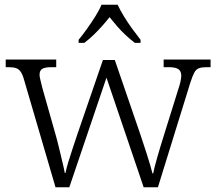

<svg xmlns="http://www.w3.org/2000/svg" viewBox="-20 -786 906 806"><path d="M81 -451Q75 -473 67 -484.5Q59 -496 47.5 -500Q36 -504 16 -504H4V-536H216V-504H196Q169 -504 157.5 -497Q146 -490 146 -472Q146 -464 150.5 -446.5Q155 -429 158 -416L213 -222Q220 -198 227.5 -166.5Q235 -135 242 -106Q249 -77 252 -60H255Q258 -77 266.5 -105Q275 -133 285.5 -164.5Q296 -196 304 -220L412 -534H462L566 -231Q572 -213 580 -189Q588 -165 596 -140Q604 -115 610.5 -93Q617 -71 620 -58H623Q628 -83 640 -125Q652 -167 669 -221L728 -410Q734 -427 737.5 -443Q741 -459 741 -468Q741 -487 729 -495.5Q717 -504 688 -504H667V-536H864V-504H847Q827 -504 815 -499.5Q803 -495 795.5 -481Q788 -467 779 -439L643 0H583L427 -460L271 0H213ZM310 -619Q326 -638 344.5 -664Q363 -690 380 -717Q397 -744 406 -766H474Q484 -744 500.5 -717Q517 -690 536 -664Q555 -638 570 -619V-606H546Q524 -623 505.5 -640.5Q487 -658 471 -676.5Q455 -695 440 -714Q425 -695 408.5 -676.5Q392 -658 374 -640.5Q356 -623 334 -606H310Z"/></svg>

Font: Noto Serif Thai Light
Style: Regular
Weight: 300
Version: Version 2.001